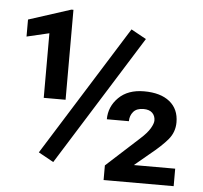

<svg xmlns="http://www.w3.org/2000/svg" viewBox="-51 -764 865 817"><g transform="rotate(5 381.5 -355.0)"><path d="M547.9 -613.3 200.7 -57.6 136.2 -93.3 483.4 -648.9ZM230 -710.4V-326.2H136.7V-602.1L41 -579.6V-652.3L221.2 -710.4ZM720.2 -74.7V0H420.9V-62.5L561 -190.4Q589.8 -216.3 602.1 -237.3Q614.3 -258.3 614.3 -271Q614.3 -291 601.6 -303.5Q588.9 -315.9 564 -315.9Q534.7 -315.9 520.5 -299.1Q506.3 -282.2 506.3 -258.8H412.1Q412.1 -313 451.7 -352.1Q491.2 -391.1 560.1 -391.1Q630.4 -391.1 669.4 -359.6Q708.5 -328.1 708.5 -271.5Q708.5 -230 682.4 -198.5Q656.2 -167 605 -126L543.5 -74.7Z"/></g></svg>

Font: Vazirmatn UI FD SemiBold
Style: Regular
Weight: 600
Designer: Saber Rastikerdar
Foundry: Saber Rastikerdar
Version: Version 33.003